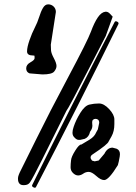

<svg xmlns="http://www.w3.org/2000/svg" viewBox="-20 -779 632 891"><path d="M215.8 -571.8 239.3 -723.6C239.3 -733.7 235.8 -742.1 228.8 -748.8C221.8 -755.5 213.4 -758.8 203.6 -758.8C193.8 -758.8 185.7 -753.2 179.2 -741.9C172.7 -730.7 166.8 -716.6 161.6 -699.7C156.4 -682.8 149.6 -666.2 141.1 -649.9C132.6 -633.6 124.6 -614.5 116.9 -592.5C109.3 -570.6 105.5 -553.2 105.5 -540.5C105.5 -527.8 114.6 -521.5 132.8 -521.5C135.7 -521.5 138 -521.3 139.6 -521C140.3 -518.7 140.6 -514.7 140.6 -509C140.6 -503.3 134.1 -496.9 121.1 -489.7C108.1 -482.6 101.6 -473.2 101.6 -461.7C101.6 -450.1 106.8 -442.4 117.2 -438.5L176.8 -433.6C205.7 -433.6 223.9 -438 231.2 -446.8C238.5 -455.6 242.2 -464.3 242.2 -472.9C242.2 -481.5 238.1 -493.5 230 -508.8C221.8 -524.1 217.4 -536.2 216.8 -545.2C216.1 -554.1 215.8 -563 215.8 -571.8ZM344.7 -129.9H352.1L373.5 -134.8C386.6 -140.6 394.7 -151.5 397.9 -167.5C405.1 -176.9 408.7 -186.4 408.7 -195.8C408.7 -197.8 408.5 -199.7 408.2 -201.7C407.6 -205.2 407.4 -208.5 407.7 -211.4C407.7 -217 408.9 -220.7 411.1 -222.7C414.4 -225.9 418.5 -227.5 423.3 -227.5C428.2 -227.5 432.3 -226.1 435.5 -223.1C438.8 -220.2 440.4 -215.5 440.4 -209L434.1 -178.7L426.3 -164.6C421.1 -151.5 411 -140.5 396 -131.3L357.9 -108.4H356.9C350.1 -108.4 340.8 -99 329.1 -80.1C316.7 -60.5 310.2 -45.2 309.6 -34.2C308.3 -23.1 307.6 -12.5 307.6 -2.4C307.6 8 311.4 16.8 319.1 24.2C326.7 31.5 334.6 35.2 342.5 35.2C350.5 35.2 358.4 32.4 366.2 26.9C374 21.3 382.6 18.6 391.8 18.6C401.1 18.6 412.8 24.9 426.8 37.6C440.8 50.3 453 56.6 463.4 56.6C477.4 56.6 498.5 33.5 526.9 -12.7C529.5 -20.5 532.4 -33.9 535.6 -52.7C536.3 -56.6 536.6 -60.2 536.6 -63.5C536.6 -76.2 531.4 -84.6 521 -88.9L502.4 -93.8H502C486.3 -93.8 473.8 -84.3 464.4 -65.4L438 -34.2L419.4 -30.3L407.2 -33.7C402.7 -38.9 400.4 -43.8 400.4 -48.3C400.4 -53.9 403.5 -58.6 409.7 -62.5C457.5 -94.1 482.4 -114.3 484.4 -123C484.7 -123.4 489.2 -131.3 497.8 -146.7C506.4 -162.2 510.7 -181 510.7 -203.1V-224.6C510.7 -239.3 502.7 -255.3 486.6 -272.7C470.5 -290.1 454.8 -298.8 439.5 -298.8C424.2 -298.8 409.3 -297.1 395 -293.7C380.7 -290.3 366.7 -277.6 353 -255.6C339.4 -233.6 328.9 -211.9 321.8 -190.4C318.2 -180 316.4 -171.1 316.4 -163.6C316.4 -155.4 318.5 -148.9 322.8 -144C330.6 -134.6 337.9 -129.9 344.7 -129.9ZM511.7 -676.3C382.5 -427.2 255 -175.3 129.4 79.6C127.4 83.8 129.4 87.4 135.3 90.3C141.1 93.3 145 92.8 147 88.9C276.2 -159.2 403.6 -411.1 529.3 -667C531.6 -671.5 529.8 -675.4 523.9 -678.5C518.1 -681.6 514 -680.8 511.7 -676.3ZM92.3 80.1C104.3 80.1 113.3 75.8 119.1 67.4C127.3 55.7 146.5 19.5 176.8 -41L288.1 -264.6C293.9 -270.5 333.8 -345.4 407.7 -489.3L470.7 -611.8L502.9 -701.7L489.7 -715.8C483.9 -721.7 477.9 -724.6 471.7 -724.6H469.2C456.9 -723.3 445.1 -714.6 434.1 -698.5C423 -682.4 412.3 -660.2 401.9 -631.8C391.4 -603.5 356.8 -534.1 297.9 -423.6C238.9 -313.1 189.5 -217 149.4 -135.5C109.4 -54 85 -4.9 76.4 11.7C67.8 28.3 63.5 40.4 63.5 47.9V51.8C63.5 60.5 65.6 67.5 69.8 72.5C74.1 77.6 80.1 80.1 87.9 80.1Z"/></svg>

Font: Drukaatie burti
Style: Regular
Weight: 400
Version: Version 0.14.4